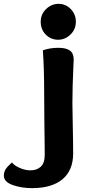

<svg xmlns="http://www.w3.org/2000/svg" viewBox="-150 -727 454 1000"><path d="M153.8 -478Q194.8 -478 214.4 -463.6Q233.9 -449.2 233.9 -416Q233.9 -411.1 231.9 -373Q230 -335 228.5 -282.5Q227.1 -230 227.1 -189.9Q227.1 -160.2 229 -73Q231 14.2 231 71.8Q231 160.2 175.5 206.5Q120.1 252.9 16.1 252.9Q-38.1 252.9 -84 236.6Q-129.9 220.2 -129.9 188Q-129.9 169.9 -121.3 155.5Q-112.8 141.1 -87.9 119.1Q-76.2 134.8 -47.6 147.5Q-19 160.2 8.8 160.2Q42 160.2 62.5 141.1Q83 122.1 83 79.1Q83 73.2 82.5 26.1Q82 -21 81.1 -93Q80.1 -165 80.1 -231Q80.1 -374 73.2 -464.8Q108.9 -478 153.8 -478ZM152.8 -520Q115.2 -520 88.6 -546.6Q62 -573.2 62 -613.8Q62 -652.8 90.1 -679.9Q118.2 -707 155.3 -707Q191.9 -707 218.5 -679.9Q245.1 -652.8 245.1 -613.8Q245.1 -574.2 217 -547.1Q189 -520 152.8 -520Z"/></svg>

Font: Sukar
Style: black
Weight: 900
Designer: Dario Muhafara - Ghiath Alsory
Foundry: Dario Muhafara - Ghiath Alsory
Version: Version 1.00 March 27, 2016, initial release